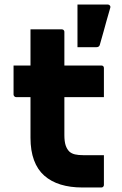

<svg xmlns="http://www.w3.org/2000/svg" viewBox="-20 -830 540 850"><path d="M40 -540H429Q434 -540 437 -537Q440 -534 440 -529Q440 -506 440 -485.5Q440 -465 440 -444Q440 -423 440 -400H51Q49 -400 47 -401Q45 -402 43.5 -403.5Q42 -405 41 -407Q40 -409 40 -411Q40 -434 40 -455Q40 -476 40 -496.5Q40 -517 40 -540ZM440 -143Q440 -110 440 -77Q440 -44 440 -11Q440 -7 437 -3.5Q434 0 429 0Q419 0 408.5 0Q398 0 387 0Q376 0 365.5 0Q355 0 344 0Q291 0 248.5 -13Q206 -26 176 -52.5Q146 -79 130.5 -121Q115 -163 115 -220Q115 -268 115 -315.5Q115 -363 115 -411Q115 -459 115 -506.5Q115 -554 115 -602Q115 -627 115 -651Q115 -675 115 -700Q150 -700 185 -700Q220 -700 254 -700Q257 -700 259.5 -698.5Q262 -697 263.5 -694.5Q265 -692 265 -689Q265 -632 265 -575Q265 -518 265 -460.5Q265 -403 265 -346Q265 -289 265 -232Q265 -204 270.5 -187Q276 -170 287 -159Q297 -150 312 -146.5Q327 -143 349 -143Q363 -143 376 -143Q389 -143 402.5 -143Q416 -143 429 -143ZM457 -810Q463 -810 466.5 -805.5Q470 -801 468 -795Q458 -760 451.5 -737.5Q445 -715 439 -692Q433 -669 422 -632Q421 -627 417 -624Q413 -621 406 -621Q386 -621 368.5 -621Q351 -621 323 -621Q323 -660 323 -687.5Q323 -715 323 -742.5Q323 -770 323 -810Q355 -810 387.5 -810Q420 -810 457 -810Z"/></svg>

Font: Recursive ExtraBold
Style: Regular
Weight: 800
Version: Version 1.085